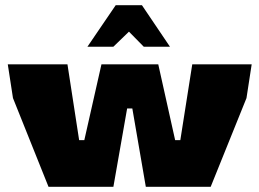

<svg xmlns="http://www.w3.org/2000/svg" viewBox="-20 -720 1000 740"><path d="M167 0 30 -342 10 -472H240L285 -180H305L371 -472H590L655 -180H675L721 -472H950L930 -342L792 0H542L490 -302H470L417 0ZM317 -540 426 -700H527L635 -540H534L477 -598L417 -540Z"/></svg>

Font: Rowdies
Style: Bold
Weight: 700
Designer: Jaikishan Patel
Version: Version 1.000; ttfautohint (v1.8.3)